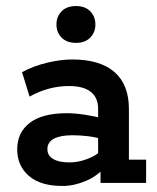

<svg xmlns="http://www.w3.org/2000/svg" viewBox="-20 -606 520 636"><path d="M187 10Q114 10 75.5 -23.5Q37 -57 37 -111Q37 -167 78.5 -199Q120 -231 202 -231Q228 -231 261 -226Q294 -221 322 -213L305 -202V-246Q305 -282 281 -301.5Q257 -321 208 -321Q174 -321 141 -312Q108 -303 78 -286L53 -367Q92 -388 137 -398.5Q182 -409 219 -409Q311 -409 359 -367.5Q407 -326 407 -245V-77H464V0H313V-65L328 -53Q303 -23 264 -6.5Q225 10 187 10ZM210 -68Q239 -68 269.5 -79.5Q300 -91 315 -108L305 -78V-172L322 -144Q296 -152 270 -155Q244 -158 220 -158Q180 -158 158.5 -146.5Q137 -135 137 -112Q137 -91 156 -79.5Q175 -68 210 -68ZM232 -464Q201 -464 184 -481.5Q167 -499 167 -525Q167 -551 184 -568.5Q201 -586 232 -586Q262 -586 279 -568.5Q296 -551 296 -525Q296 -499 279 -481.5Q262 -464 232 -464Z"/></svg>

Font: Rokkitt SemiBold
Style: Regular
Weight: 600
Designer: Vernon Adams
Foundry: Vernon Adams
Version: Version 3.103